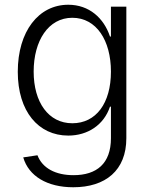

<svg xmlns="http://www.w3.org/2000/svg" viewBox="-20 -574 638 810"><path d="M289 216C425 216 513 145 513 9V-546H448V-420H444C418 -498 356 -554 268 -554C143 -554 55 -442 55 -271C55 -104 142 -2 268 -2C349 -2 418 -46 444 -124H448V9C448 116 388 165 290 165C215 165 159 136 138 81L78 90C101 169 179 216 289 216ZM122 -272C122 -402 184 -499 285 -499C387 -499 448 -403 448 -272C448 -138 385 -54 285 -54C185 -54 122 -142 122 -272Z"/></svg>

Font: Wafeq Light
Style: Regular
Weight: 300
Designer: Rasmus Andersson & Azza Alameddine
Foundry: Google & TypeTogether
Version: Version 3.000;January 28, 2025;FontCreator 15.0.0.3014 64-bi